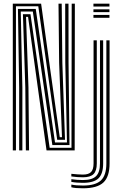

<svg xmlns="http://www.w3.org/2000/svg" viewBox="-20 -820 669 1047"><path d="M49.8 0V-800H204.2L249.2 -475L305.8 -71.8H318L302.5 -477L299 -800H316.5L320 -477L334.5 -57.5H292L188.8 -785.8H67V0ZM84.5 0V-342.8L77.8 -771.2H175L280 -43H345.2L336 -477L335.5 -800H353.5L353.8 -477L359 -28.8H265.5L159 -757H93.2L102 -342.8V0ZM121 0 118 -342.8 105 -742.5H146.2L250.8 -14H369.8L371 -800H388.2L387.2 0H233.8L186 -343.8L133 -728.2H122L135.2 -342.8L138.5 0ZM489.5 -784.5V-800H576.8V-784.5ZM489.5 -753.8V-769.2H576.8V-753.8ZM489.5 -723V-738.5H576.8V-723ZM432.2 206.8Q412.2 206.8 395.5 205.4Q378.8 204 369 201.2V186.5Q393.5 191.8 432.2 191.8Q500.8 191.8 530.4 163.8Q560 135.8 560 71.2V-600H577.5V71.2Q577.5 143.8 543.8 175.2Q510 206.8 432.2 206.8ZM432.2 177Q417 177 400 175.8Q383 174.5 369 171.8V157.2Q400 161.8 432.2 161.8Q482 161.8 503.6 140.8Q525.2 119.8 525.2 71.2V-600H542.5V71.2Q542.5 127.8 517 152.4Q491.5 177 432.2 177ZM432.2 146.8Q402.5 146.8 369 142.2V127.8Q386.5 129.5 402.8 130.8Q419 132 432.2 132Q463.2 132 476.8 117.9Q490.2 103.8 490.2 71.2V-600H507.8V71.2Q507.8 111.8 490.2 129.2Q472.8 146.8 432.2 146.8Z"/></svg>

Font: Big Shoulders Inline Display SemiBold
Style: Regular
Weight: 600
Designer: Patric King
Foundry: XO Type Co
Version: Version 1.000